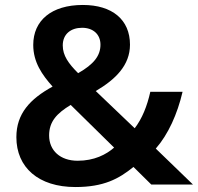

<svg xmlns="http://www.w3.org/2000/svg" viewBox="-20 -744 798 774"><path d="M314 -724C187 -724 114 -661 114 -563C114 -493 150 -442 192 -395C101 -345 46 -286 46 -191C46 -69 135 10 284 10C398 10 459 -23 518 -71L590 0H758L608 -145C658 -202 695 -284 716 -374H586C573 -316 553 -266 523 -227L366 -377C446 -424 504 -481 504 -564C504 -665 432 -724 314 -724ZM311 -632C355 -632 385 -606 385 -564C385 -519 358 -485 295 -449C256 -488 233 -520 233 -561C233 -607 266 -632 311 -632ZM265 -321 440 -149C408 -121 360 -96 293 -96C223 -96 178 -137 178 -198C178 -254 209 -287 265 -321Z"/></svg>

Font: Noto Sans Myanmar UI SemiBold
Style: Regular
Weight: 600
Designer: Monotype Design Team
Foundry: Monotype Imaging Inc.
Version: Version 2.103